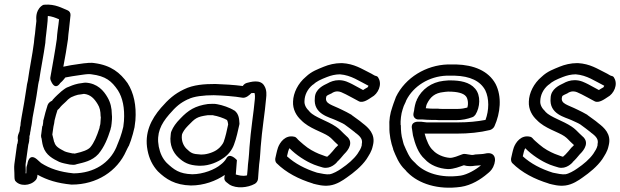

<svg xmlns="http://www.w3.org/2000/svg" viewBox="-20 -801 2762 855"><path d="M44 -70C42 -54 44 -41 44 -32C45 -21 43 -5 47 3C66 30 115 28 139 1C143 -3 145 -9 146 -14L147 -23C190 1 236 15 298 21H300C410 21 502 -38 542 -129C546 -137 548 -142 552 -149C552 -150 554 -151 554 -152L563 -176C569 -194 575 -215 579 -234L583 -265C588 -331 576 -387 548 -431C515 -477 475 -510 401 -520C389 -522 384 -521 377 -521H374C369 -520 362 -520 353 -519L332 -516C309 -513 284 -509 262 -504C270 -546 277 -585 283 -628V-630C284 -642 285 -655 287 -668C290 -692 292 -711 294 -733C295 -743 289 -752 281 -755C258 -764 226 -784 178 -780C172 -780 168 -777 163 -773C136 -749 142 -715 142 -707C139 -686 138 -670 136 -652C134 -640 132 -623 131 -610C124 -555 112 -500 104 -442C101 -430 99 -420 98 -410C92 -368 84 -323 76 -279L72 -254C71 -247 72 -243 70 -238C70 -237 69 -235 69 -234C68 -226 68 -219 66 -213C66 -212 64 -211 64 -210V-209C58 -195 58 -187 60 -176C59 -172 59 -167 58 -163C58 -161 56 -159 56 -158ZM94 -70 106 -156C108 -161 109 -169 110 -174V-180C110 -183 112 -186 111 -189C110 -194 113 -199 114 -205V-209C116 -217 117 -224 118 -232C120 -239 121 -248 122 -254L125 -277C133 -319 142 -366 148 -410C149 -420 151 -429 153 -439L154 -441C162 -497 174 -553 182 -611V-613C183 -626 184 -639 186 -652C189 -674 190 -691 192 -708V-709C193 -717 192 -724 193 -730C211 -728 225 -723 243 -715C242 -700 239 -685 237 -668C235 -655 234 -641 233 -627C225 -571 214 -512 204 -455C203 -448 207 -439 210 -434C229 -398 248 -431 248 -431C262 -443 268 -453 271 -456C291 -460 311 -463 332 -466L353 -469C358 -470 363 -470 373 -471C377 -471 385 -471 388 -470C451 -462 477 -440 505 -399C526 -366 536 -320 532 -262L529 -236C526 -222 520 -202 515 -188L506 -165C502 -157 501 -151 498 -145C468 -76 400 -30 308 -29C247 -35 202 -50 163 -75C159 -78 152 -85 144 -92C108 -122 102 -71 102 -71C102 -71 102 -70 100 -64C100 -62 98 -59 98 -57C98 -47 97 -40 97 -29H94C96 -42 93 -61 94 -70ZM164 -206C163 -202 162 -196 164 -187C164 -186 165 -186 165 -185C167 -177 167 -165 172 -149C184 -109 218 -93 242 -81C243 -81 243 -80 244 -80C259 -74 273 -72 287 -69C288 -69 290 -68 292 -68H294C296 -68 305 -67 306 -67C315 -67 319 -69 322 -70C351 -77 390 -84 418 -115C445 -147 460 -186 472 -224L473 -229C473 -232 475 -235 475 -236L477 -251C478 -261 480 -278 478 -292C478 -319 472 -345 459 -367C442 -397 414 -430 361 -433C352 -433 337 -429 331 -429C330 -429 328 -428 326 -428C308 -424 294 -418 280 -412H279C267 -406 259 -398 253 -394C242 -384 229 -373 214 -356V-355L211 -352C204 -349 195 -342 192 -333C185 -312 179 -289 174 -268C174 -267 173 -267 173 -266C172 -256 172 -248 170 -241C170 -240 168 -239 168 -238ZM213 -202 218 -237C221 -249 222 -256 223 -265C227 -281 231 -296 236 -311C244 -317 249 -325 251 -327C258 -335 271 -345 283 -358C290 -364 294 -366 297 -368C308 -373 318 -377 327 -379C338 -380 347 -382 354 -383C383 -380 400 -362 415 -337C424 -323 428 -306 428 -284C428 -282 429 -280 429 -279C429 -274 427 -254 427 -251L426 -245C424 -239 423 -234 423 -231C411 -194 399 -165 382 -145C371 -133 348 -125 317 -118C314 -117 314 -117 312 -117C308 -118 306 -118 304 -118H302C289 -121 277 -123 268 -127C241 -141 227 -149 222 -168L221 -169C219 -176 216 -190 213 -202Z M637 -132C644 -95 659 -64 683 -38C719 -3 759 23 830 25C888 25 941 5 981 -22L979 -9C978 -1 983 7 989 11L1002 21C1033 40 1083 35 1114 18C1122 14 1128 5 1129 -4L1131 -31C1132 -44 1133 -55 1134 -69L1137 -93C1139 -108 1139 -127 1141 -148C1145 -194 1147 -212 1153 -259C1158 -299 1162 -326 1165 -363C1167 -379 1168 -400 1158 -417C1141 -451 1093 -435 1080 -432C1073 -430 1066 -426 1061 -418C1024 -423 973 -426 939 -427C891 -427 841 -424 799 -403C757 -383 730 -359 697 -321C653 -270 622 -209 637 -132ZM687 -148C676 -207 696 -248 733 -291C764 -327 783 -343 817 -359H818C842 -372 888 -377 932 -377C969 -376 1027 -372 1059 -366C1075 -363 1091 -378 1098 -385V-386C1106 -387 1111 -387 1113 -387C1115 -384 1116 -373 1115 -362V-361C1112 -326 1108 -299 1103 -259C1097 -212 1095 -192 1091 -146C1089 -123 1089 -106 1087 -93L1084 -66V-65C1084 -56 1082 -42 1081 -29L1080 -20C1058 -15 1042 -21 1030 -24C1032 -48 1033 -62 1035 -88C1035 -88 1002 -126 987 -94C983 -86 971 -74 964 -69C938 -46 884 -25 836 -25C778 -27 755 -45 722 -76C704 -95 693 -118 687 -148ZM740 -199C734 -156 751 -122 773 -101C798 -77 821 -65 865 -63H874C913 -63 950 -80 973 -96C995 -110 1013 -132 1022 -157C1033 -186 1040 -220 1046 -247C1046 -250 1047 -253 1046 -255C1045 -268 1045 -293 1024 -309H1023C1003 -322 970 -333 947 -337C933 -340 920 -338 910 -338H907C849 -330 818 -310 783 -273C763 -253 751 -235 744 -218C740 -210 741 -204 740 -199ZM790 -199 791 -204C795 -214 803 -227 817 -241C850 -275 856 -281 905 -288H929C930 -288 930 -287 931 -287C947 -285 979 -274 990 -267C992 -265 994 -262 996 -247C991 -222 984 -191 976 -169C973 -160 958 -142 950 -137C936 -125 904 -113 880 -113H873C837 -115 831 -119 810 -139C797 -152 787 -174 790 -199Z M1206 -96C1205 -90 1206 -80 1211 -75C1254 -32 1311 -3 1373 16C1373 16 1374 17 1375 17C1392 21 1418 29 1448 25C1479 21 1507 2 1525 -11C1555 -32 1589 -59 1612 -92C1623 -110 1635 -126 1640 -151L1641 -155C1653 -204 1620 -233 1595 -252C1579 -266 1561 -277 1547 -288C1546 -288 1546 -290 1545 -290C1530 -299 1517 -305 1503 -312C1457 -335 1428 -338 1432 -366C1432 -367 1433 -368 1433 -369C1433 -374 1434 -375 1456 -385C1457 -385 1458 -386 1459 -387C1466 -391 1473 -394 1482 -394C1495 -394 1503 -389 1520 -381C1538 -371 1557 -362 1578 -350C1597 -340 1624 -361 1635 -368C1664 -383 1683 -425 1665 -454C1663 -459 1659 -462 1653 -463C1647 -464 1639 -471 1624 -478C1591 -494 1558 -517 1503 -520H1501C1471 -520 1444 -513 1422 -504C1396 -493 1368 -484 1342 -459C1307 -430 1286 -387 1285 -349C1283 -314 1300 -285 1321 -266C1356 -229 1415 -214 1444 -194L1445 -193C1453 -188 1461 -179 1471 -169C1477 -163 1480 -160 1486 -155C1484 -152 1477 -146 1474 -143C1464 -131 1458 -123 1448 -113L1437 -103C1427 -105 1413 -112 1400 -116C1379 -125 1355 -137 1331 -158C1320 -168 1308 -177 1302 -185C1299 -188 1296 -191 1291 -192C1250 -202 1226 -166 1218 -144C1212 -126 1209 -108 1206 -96ZM1258 -105C1261 -120 1265 -135 1269 -141C1298 -111 1341 -83 1376 -69C1377 -69 1378 -68 1378 -68C1389 -64 1403 -59 1418 -55C1452 -47 1477 -75 1480 -78V-79C1493 -91 1502 -102 1511 -113C1519 -121 1557 -157 1530 -188C1529 -189 1529 -190 1528 -190C1520 -197 1516 -201 1510 -207C1502 -215 1490 -228 1476 -237C1436 -264 1383 -278 1359 -303L1358 -305C1344 -318 1334 -334 1336 -353C1337 -377 1348 -403 1372 -423C1373 -423 1374 -424 1374 -424C1390 -439 1408 -447 1436 -458C1454 -465 1473 -470 1494 -470C1544 -466 1579 -440 1621 -419C1619 -415 1617 -412 1617 -412C1616 -412 1616 -411 1615 -411C1607 -407 1600 -402 1597 -400C1577 -411 1563 -418 1549 -426C1548 -426 1547 -427 1547 -427C1534 -433 1516 -444 1489 -444C1469 -444 1451 -437 1439 -430C1422 -422 1383 -405 1382 -365C1374 -292 1448 -279 1475 -266C1489 -259 1503 -254 1514 -247C1531 -234 1546 -224 1559 -213C1560 -213 1561 -211 1561 -211C1586 -193 1596 -180 1591 -159V-154C1587 -138 1582 -132 1572 -116C1555 -92 1529 -70 1501 -51C1486 -40 1462 -27 1448 -25C1434 -23 1412 -28 1392 -32C1338 -49 1293 -73 1258 -105Z M1714 -236C1713 -202 1721 -165 1731 -137V-135C1743 -106 1756 -71 1784 -45C1787 -43 1788 -39 1796 -32C1844 16 1929 46 2033 31C2079 24 2121 -2 2151 -28C2157 -33 2168 -41 2176 -57C2195 -97 2181 -127 2140 -117C2127 -114 2118 -115 2095 -113C2094 -113 2093 -112 2092 -112C2081 -110 2081 -111 2067 -113L2055 -115C2051 -116 2044 -116 2039 -114C2021 -107 1999 -98 1984 -98C1953 -100 1923 -115 1909 -131C1892 -145 1879 -175 1871 -206H2014C2067 -206 2117 -211 2162 -222C2169 -224 2178 -230 2182 -239C2208 -297 2216 -370 2187 -427C2155 -486 2089 -512 2011 -514H1974C1878 -511 1785 -456 1743 -369C1743 -368 1742 -367 1742 -366C1739 -359 1736 -350 1732 -339L1727 -324C1717 -296 1712 -265 1714 -236ZM1764 -245C1763 -264 1766 -294 1773 -314L1778 -329C1781 -337 1786 -344 1789 -354C1821 -418 1891 -461 1968 -464H2005C2074 -462 2119 -440 2141 -399C2159 -362 2158 -310 2142 -267C2105 -260 2065 -256 2021 -256H1880C1873 -256 1869 -258 1855 -259H1843C1843 -259 1806 -262 1815 -225C1816 -220 1817 -210 1819 -198C1828 -161 1842 -118 1872 -92C1895 -66 1934 -50 1975 -48H1976C2001 -48 2028 -59 2045 -65L2052 -64C2053 -64 2053 -63 2053 -63C2066 -61 2079 -60 2095 -63C2107 -64 2114 -64 2122 -65C2100 -46 2062 -24 2032 -19C1942 -6 1872 -32 1834 -70C1831 -73 1829 -76 1821 -83C1803 -99 1791 -128 1778 -158C1775 -167 1775 -170 1773 -177C1767 -196 1765 -220 1765 -243C1765 -244 1764 -244 1764 -245ZM1821 -294C1819 -279 1831 -269 1842 -269H1861C1875 -268 1886 -267 1901 -267H1919C1930 -266 1936 -266 1944 -266H2012C2038 -266 2061 -271 2083 -279C2089 -281 2093 -285 2097 -290C2118 -323 2122 -376 2096 -406C2071 -436 2028 -443 1985 -443H1977C1971 -442 1963 -442 1955 -441C1902 -435 1858 -404 1836 -357V-355C1830 -346 1825 -320 1824 -309C1822 -302 1822 -298 1821 -294ZM1876 -319C1877 -324 1878 -330 1879 -333C1879 -334 1881 -336 1881 -338C1896 -369 1916 -387 1955 -391H1956C1959 -392 1964 -392 1975 -393H1978C2017 -393 2044 -386 2055 -372C2063 -363 2067 -339 2061 -322C2050 -319 2035 -316 2019 -316H1951C1943 -316 1937 -316 1931 -317H1908C1896 -317 1889 -318 1876 -319Z M2256 -96C2255 -90 2256 -80 2261 -75C2304 -32 2361 -3 2423 16C2423 16 2424 17 2425 17C2442 21 2468 29 2498 25C2529 21 2557 2 2575 -11C2605 -32 2639 -59 2662 -92C2673 -110 2685 -126 2690 -151L2691 -155C2703 -204 2670 -233 2645 -252C2629 -266 2611 -277 2597 -288C2596 -288 2596 -290 2595 -290C2580 -299 2567 -305 2553 -312C2507 -335 2478 -338 2482 -366C2482 -367 2483 -368 2483 -369C2483 -374 2484 -375 2506 -385C2507 -385 2508 -386 2509 -387C2516 -391 2523 -394 2532 -394C2545 -394 2553 -389 2570 -381C2588 -371 2607 -362 2628 -350C2647 -340 2674 -361 2685 -368C2714 -383 2733 -425 2715 -454C2713 -459 2709 -462 2703 -463C2697 -464 2689 -471 2674 -478C2641 -494 2608 -517 2553 -520H2551C2521 -520 2494 -513 2472 -504C2446 -493 2418 -484 2392 -459C2357 -430 2336 -387 2335 -349C2333 -314 2350 -285 2371 -266C2406 -229 2465 -214 2494 -194L2495 -193C2503 -188 2511 -179 2521 -169C2527 -163 2530 -160 2536 -155C2534 -152 2527 -146 2524 -143C2514 -131 2508 -123 2498 -113L2487 -103C2477 -105 2463 -112 2450 -116C2429 -125 2405 -137 2381 -158C2370 -168 2358 -177 2352 -185C2349 -188 2346 -191 2341 -192C2300 -202 2276 -166 2268 -144C2262 -126 2259 -108 2256 -96ZM2308 -105C2311 -120 2315 -135 2319 -141C2348 -111 2391 -83 2426 -69C2427 -69 2428 -68 2428 -68C2439 -64 2453 -59 2468 -55C2502 -47 2527 -75 2530 -78V-79C2543 -91 2552 -102 2561 -113C2569 -121 2607 -157 2580 -188C2579 -189 2579 -190 2578 -190C2570 -197 2566 -201 2560 -207C2552 -215 2540 -228 2526 -237C2486 -264 2433 -278 2409 -303L2408 -305C2394 -318 2384 -334 2386 -353C2387 -377 2398 -403 2422 -423C2423 -423 2424 -424 2424 -424C2440 -439 2458 -447 2486 -458C2504 -465 2523 -470 2544 -470C2594 -466 2629 -440 2671 -419C2669 -415 2667 -412 2667 -412C2666 -412 2666 -411 2665 -411C2657 -407 2650 -402 2647 -400C2627 -411 2613 -418 2599 -426C2598 -426 2597 -427 2597 -427C2584 -433 2566 -444 2539 -444C2519 -444 2501 -437 2489 -430C2472 -422 2433 -405 2432 -365C2424 -292 2498 -279 2525 -266C2539 -259 2553 -254 2564 -247C2581 -234 2596 -224 2609 -213C2610 -213 2611 -211 2611 -211C2636 -193 2646 -180 2641 -159V-154C2637 -138 2632 -132 2622 -116C2605 -92 2579 -70 2551 -51C2536 -40 2512 -27 2498 -25C2484 -23 2462 -28 2442 -32C2388 -49 2343 -73 2308 -105Z"/></svg>

Font: Hussar Pisanka
Style: OutKur
Weight: 400
Designer: Robert Jablonski
Foundry: Cannot Into Space Fonts
Version: Version 1.070